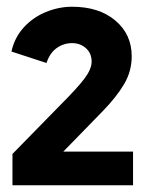

<svg xmlns="http://www.w3.org/2000/svg" viewBox="-20 -774 444 570"><path d="M17 -224H375V-324H168L284 -443Q325 -485 348 -523.5Q371 -562 371 -607Q371 -672 322.5 -713Q274 -754 194 -754Q154 -754 115.5 -738Q77 -722 50 -692Q23 -662 14 -621L118 -587Q128 -617 148.5 -631.5Q169 -646 194 -646Q218 -646 235 -631Q252 -616 252 -591Q252 -569 231 -541Q210 -513 157 -460L17 -317Z"/></svg>

Font: Plus Jakarta Sans ExtraBold
Style: Regular
Weight: 800
Designer: Gumpita Rahayu
Foundry: Tokotype
Version: Version 2.004; ttfautohint (v1.8.3)